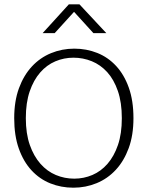

<svg xmlns="http://www.w3.org/2000/svg" viewBox="-20 -864 686 892"><path d="M325 -638Q382 -638 432 -618Q482 -598 519.5 -557.5Q557 -517 578.5 -456.5Q600 -396 600 -315Q600 -236 578 -176Q556 -116 518 -75Q480 -34 429 -13Q378 8 321 8Q264 8 214 -12Q164 -32 126.5 -72.5Q89 -113 67.5 -173.5Q46 -234 46 -315Q46 -394 68 -454Q90 -514 128 -555Q166 -596 217 -617Q268 -638 325 -638ZM100 -315Q100 -243 118.5 -190.5Q137 -138 168 -103Q199 -68 239.5 -51Q280 -34 325 -34Q369 -34 409 -51Q449 -68 479.5 -103Q510 -138 528 -190.5Q546 -243 546 -315Q546 -388 527.5 -441.5Q509 -495 478 -529Q447 -563 406.5 -579.5Q366 -596 321 -596Q277 -596 237 -579Q197 -562 166.5 -527Q136 -492 118 -439.5Q100 -387 100 -315ZM300 -844H349L474 -710H414L324 -809L234 -710H178Z"/></svg>

Font: Mukta Mahee ExtraLight
Style: Regular
Weight: 275
Designer: Shuchita Grover, Noopur Datye, Girish Dalvi, Yashodeep Gholap
Foundry: Ek Type
Version: Version 2.538;PS 1.000;hotconv 16.6.51;makeotf.lib2.5.65220;